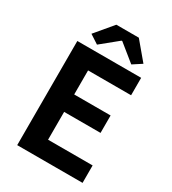

<svg xmlns="http://www.w3.org/2000/svg" viewBox="-223 -1066 1061 1183"><g transform="rotate(30 307.5 -474.0)"><path d="M91 0V-741H545V-617H239V-446H498V-322H239V-124H556V0ZM207 -782 144 -823 249 -948H409L514 -823L451 -782L331 -879H326Z"/></g></svg>

Font: Noto Sans TC Thin
Style: Bold
Weight: 700
Version: Version 2.004-H2;hotconv 1.0.118;makeotfexe 2.5.65603